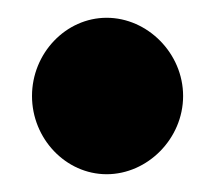

<svg xmlns="http://www.w3.org/2000/svg" viewBox="-20 -510 250 216"><path d="M16 -402C16 -354 54 -314 100 -314C146 -314 186 -354 186 -402C186 -450 146 -490 100 -490C54 -490 16 -450 16 -402Z"/></svg>

Font: Ny Stormning
Style: Regular
Weight: 400
Designer: Robert Jablonski, Mew Too
Foundry: Cannot Into Space Fonts
Version: Version 0.90